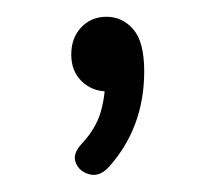

<svg xmlns="http://www.w3.org/2000/svg" viewBox="-20 -105 257 229"><path d="M110 94Q99 106 87 103Q75 100 70.5 89.5Q66 79 77 67Q94 49 100 29Q106 9 106 -20L126 4H108Q90 4 77.5 -8Q65 -20 65 -40Q65 -60 77 -72.5Q89 -85 107 -85Q126 -85 139 -70Q152 -55 152 -20Q152 47 110 94Z"/></svg>

Font: Nunito VF Beta Light
Style: Regular
Weight: 300
Designer: Vernon Adams
Foundry: newtypography
Version: Version 3.001